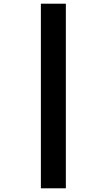

<svg xmlns="http://www.w3.org/2000/svg" viewBox="-20 -852 580 1038"><path d="M201 -832H336V166H201Z"/></svg>

Font: Noto Sans Devanagari UI Black
Style: Regular
Weight: 900
Designer: Jelle Bosma - Monotype Design Team
Foundry: Monotype Imaging Inc.
Version: Version 2.003; ttfautohint (v1.8.4.7-5d5b)